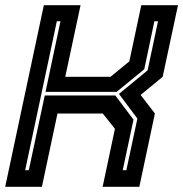

<svg xmlns="http://www.w3.org/2000/svg" viewBox="-32 -720 706 740"><path d="M-12 0 137 -700H278.5L219.5 -424H394L466.5 -483.5L512.5 -700H654L595 -424L510 -354L565 -282.5L505 0H363.5L411 -223.5L364 -282.5H189.5L129.5 0ZM65 -64H79L140.5 -352H412.5L482.5 -259L441 -64H455L497.5 -263L426.5 -358L537 -449L577 -638H563L524 -453L417.5 -366H143.5L201 -638H187Z"/></svg>

Font: Tourney Thin
Style: Bold Italic
Weight: 700
Italic angle: -12°
Version: Version 1.015